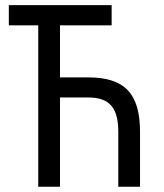

<svg xmlns="http://www.w3.org/2000/svg" viewBox="-20 -713 626 733"><path d="M431.6 0H514.6V-210C514.6 -355.5 455.6 -417.5 317.4 -417.5H209V-616.2H406.2V-693.4H13.7V-616.2H126V0H209V-340.8H317.4C397.5 -340.8 431.6 -301.8 431.6 -210Z"/></svg>

Font: Cascadia Code SemiLight
Style: Regular
Weight: 350
Monospace: yes
Designer: Aaron Bell
Foundry: Saja Typeworks
Version: Version 2404.023